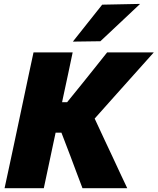

<svg xmlns="http://www.w3.org/2000/svg" viewBox="-20 -988 828 1008"><path d="M4 0Q16.5 -56.5 27.5 -109Q38.5 -161.5 53.5 -230.5L105 -473.5Q120 -543.5 131.5 -598.8Q143 -654 156 -713H361.5Q349.5 -654.5 337.5 -599Q325.5 -543.5 310.5 -473.5L306 -451.5H332.5L415.5 -554Q444 -589.5 473.8 -626.8Q503.5 -664 542.5 -713H787.5Q734.5 -653.5 683 -596.2Q631.5 -539 580 -481L477 -365.5L530.5 -250.5Q549 -211.5 570.5 -165.5Q592 -119.5 612.2 -75.8Q632.5 -32 648 0H413Q396 -45 381 -84.5Q366 -124 351.5 -163.5L302.5 -291.5H272L259 -231Q244.5 -162 233.2 -109.2Q222 -56.5 210 0ZM362.5 -769.5Q401.5 -819 439.8 -867Q478 -915 516.5 -963.5L715.5 -967.5Q661.5 -916.5 609 -867.2Q556.5 -818 507 -771.5Z"/></svg>

Font: Commissioner ExtraBold
Style: Italic
Weight: 800
Italic angle: -12°
Designer: Kostas Bartsokas
Foundry: Kostas Bartsokas
Version: Version 1.000; ttfautohint (v1.8.3)